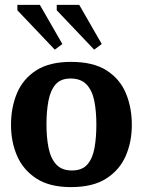

<svg xmlns="http://www.w3.org/2000/svg" viewBox="-20 -755 584 785"><path d="M270 10Q183 10 129 -25Q75 -60 50 -117.5Q25 -175 25 -244Q25 -316 49.6 -374.3Q74.2 -432.6 128.1 -467.3Q182 -502 270.4 -502Q361 -502 415.3 -467.4Q469.6 -432.8 494.3 -374.6Q519 -316.4 519 -244.2Q519 -175 494 -117.5Q469 -60 414.4 -25Q359.9 10 270 10ZM274 -58Q316 -58 337.5 -83Q359 -108 366.5 -150.6Q374 -193.1 374 -246Q374 -300 365.5 -342.5Q357 -385 333.9 -409.5Q310.8 -434 268.3 -434Q228 -434 207 -409.5Q186 -385 178 -342.5Q170 -300 170 -246Q170 -193.1 178.5 -150.6Q187 -108 209.7 -83Q232.3 -58 274 -58ZM365 -552 212 -713V-735H304L396 -575ZM204 -552 51 -713V-735H143L235 -575Z"/></svg>

Font: Manuale
Style: Regular
Weight: 400
Designer: Eduardo Tunni / Pablo Cosgaya
Foundry: Eduardo Tunni / Pablo Cosgaya
Version: Version 1.002